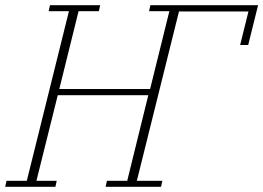

<svg xmlns="http://www.w3.org/2000/svg" viewBox="-27 -718 1012 738"><path d="M-2 -23H76L238 -675H160L165 -698H358L353 -675H275L201 -376H550L624 -675H546L551 -698H965L927 -545H896L928 -674H661L499 -23H597L592 0H379L384 -23H462L543 -352H195L113 -23H191L186 0H-7Z"/></svg>

Font: IBM Plex Serif ExtraLight
Style: Italic
Weight: 200
Italic angle: -14°
Designer: Mike Abbink, Paul van der Laan, Pieter van Rosmalen
Foundry: Bold Monday
Version: Version 2.5